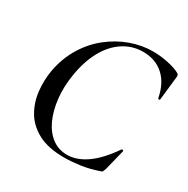

<svg xmlns="http://www.w3.org/2000/svg" viewBox="-150 -768 891 912"><g transform="rotate(30 296.0 -312.0)"><path d="M319 12Q231 12 176 -17.5Q121 -47 93 -95Q65 -143 58.5 -200.5Q52 -258 62 -315Q76 -390 112 -449.5Q148 -509 200 -550.5Q252 -592 312.5 -614Q373 -636 435 -636Q476 -636 518 -627Q560 -618 583 -605Q590 -601 591 -597Q592 -593 591 -582L577 -456Q577 -452 572 -452Q567 -452 566 -456Q552 -531 507 -571Q462 -611 395 -611Q336 -611 287 -579Q238 -547 205.5 -487.5Q173 -428 160 -346Q149 -277 156 -215.5Q163 -154 184.5 -107Q206 -60 241.5 -33Q277 -6 325 -6Q377 -6 430 -43Q483 -80 536 -157Q539 -161 543.5 -158.5Q548 -156 547 -154L519 -41Q515 -29 512.5 -24.5Q510 -20 501 -18Q452 -1 405 5.5Q358 12 319 12Z"/></g></svg>

Font: Cormorant SemiBold
Style: Italic
Weight: 600
Italic angle: -10°
Designer: Christian Thalmann (Catharsis Fonts)
Foundry: Catharsis Fonts
Version: Version 4.000